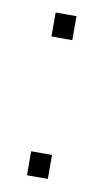

<svg xmlns="http://www.w3.org/2000/svg" viewBox="-58 -448 273 481"><g transform="rotate(10 78.5 -207.0)"><path d="M45 -414V-353H98V-414ZM45 -61V0H98V-61Z"/></g></svg>

Font: Modon Arabic
Style: Regular
Weight: 400
Designer: Ahmedzaza
Foundry: Ahmedzaza
Version: Version 2.010